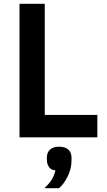

<svg xmlns="http://www.w3.org/2000/svg" viewBox="-20 -718 561 1004"><path d="M82 0V-698H214V-117H489V0ZM289 49Q320 49 337 64Q354 79 354 107V120Q354 163 335 202.5Q316 242 289 266H212Q236 244 249.5 223Q263 202 270 173Q245 171 235 154Q225 137 225 117V107Q225 79 242 64Q259 49 289 49Z"/></svg>

Font: IBM Plex Sans SmBld
Style: Regular
Weight: 600
Designer: Mike Abbink, Paul van der Laan, Pieter van Rosmalen
Foundry: Bold Monday
Version: Version 3.005